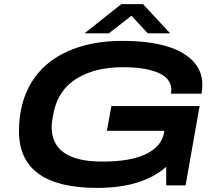

<svg xmlns="http://www.w3.org/2000/svg" viewBox="-20 -897 1053 929"><path d="M389.2 -735.8 566.9 -877H671.9L803.2 -735.8H694.8L616.2 -820.8L506.8 -735.8ZM450.2 12.2Q71.8 12.2 71.8 -262.2Q71.8 -400.4 133.8 -501Q194.3 -597.7 307.1 -648.4Q419.9 -699.2 570.8 -699.2Q689.5 -699.2 775.4 -676.3Q861.3 -653.3 910.2 -605.2Q959 -557.1 959 -486.8Q959 -463.9 955.1 -443.8H807.1Q809.1 -455.6 809.1 -461.9Q809.1 -492.2 790.3 -513.9Q771.5 -535.6 738 -548.1Q704.6 -560.5 664.3 -566.2Q624 -571.8 575.2 -571.8Q440.9 -571.8 352.3 -517.8Q263.7 -463.9 240.2 -356Q230 -308.1 230 -283.2Q230 -115.2 475.1 -115.2Q612.8 -115.2 687.5 -152.1Q762.2 -189 773.9 -255.9L774.9 -264.2H497.1L519 -383.8H945.8L877.9 0H784.2V-89.8Q668.5 12.2 450.2 12.2Z"/></svg>

Font: Archivo Expanded SemiBold
Style: Italic
Weight: 600
Width: 7
Italic angle: -10°
Designer: Hector Gatti
Foundry: Omnibus-Type
Version: Version 2.001